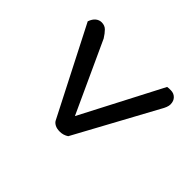

<svg xmlns="http://www.w3.org/2000/svg" viewBox="-108 -643 689 689"><g transform="rotate(-45 236.5 -298.5)"><path d="M132 -301 440 -141Q441 -136 441 -132Q441 -128 441 -123Q441 -108 431 -98Q421 -88 404 -88Q397 -88 388 -91.5Q379 -95 369 -101L64 -267Q54 -282 54 -300Q54 -315 59 -324.5Q64 -334 71 -338L405 -509Q422 -503 430 -493Q438 -483 438 -471Q438 -455 428 -445Q418 -435 402 -425Z"/></g></svg>

Font: Baloo Bhaina 2
Style: Regular
Weight: 400
Designer: Yesha Goshar, Manish Minz, Shuchita Grover and Ek Type
Foundry: Ek Type
Version: Version 1.700